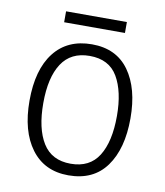

<svg xmlns="http://www.w3.org/2000/svg" viewBox="-77 -722 683 796"><g transform="rotate(10 264.5 -324.0)"><path d="M477 -267Q477 -139 423 -64.5Q369 10 264 10Q163 10 107.5 -64.5Q52 -139 52 -267Q52 -398 108 -470Q164 -542 267 -542Q370 -542 423.5 -467.5Q477 -393 477 -267ZM110 -267Q110 -160 147.5 -99.5Q185 -39 265 -39Q345 -39 382.5 -99Q420 -159 420 -267Q420 -370 384 -431.5Q348 -493 266 -493Q187 -493 148.5 -434Q110 -375 110 -267ZM393 -658V-612H137V-658Z"/></g></svg>

Font: Noto Sans Sinhala SemiCondensed Light
Style: Regular
Weight: 300
Width: 4
Designer: Jelle Bosma - Monotype Design Team
Foundry: Monotype Imaging Inc.
Version: Version 2.006; ttfautohint (v1.8.4.7-5d5b)